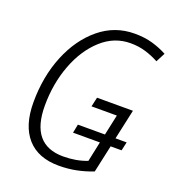

<svg xmlns="http://www.w3.org/2000/svg" viewBox="-134 -827 846 940"><g transform="rotate(20 289.0 -357.5)"><path d="M454 -24 485 -166H542L552 -211H494L528 -367H341L330 -318H462L439 -211H298L289 -166H429L407 -62Q351 -40 283 -40Q114 -40 114 -243Q114 -358 151 -456Q188 -554 254 -614Q320 -674 405 -674Q447 -674 483.5 -663Q520 -652 553 -634L578 -682Q543 -701 501.5 -713Q460 -725 408 -725Q305 -725 225.5 -659.5Q146 -594 101 -484Q56 -374 56 -240Q56 -119 113 -54.5Q170 10 278 10Q326 10 370 1Q414 -8 454 -24Z"/></g></svg>

Font: Noto Sans UI SemiCondensed Light
Style: Italic
Weight: 300
Width: 4
Designer: Monotype Design Team
Foundry: Monotype Imaging Inc.
Version: 1.001